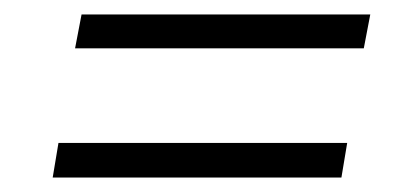

<svg xmlns="http://www.w3.org/2000/svg" viewBox="-20 -442 564 266"><path d="M93 -422H493L484 -375H84ZM61 -244H461L453 -196H53Z"/></svg>

Font: Bai Jamjuree Light
Style: Italic
Weight: 300
Italic angle: -10°
Version: Version 1.000; ttfautohint (v1.6)